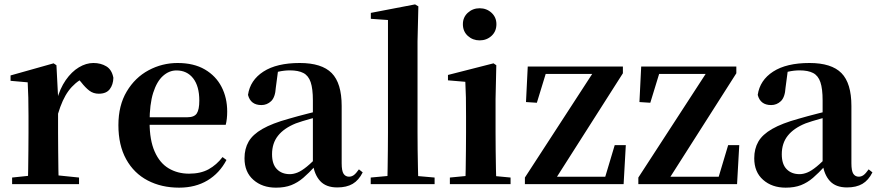

<svg xmlns="http://www.w3.org/2000/svg" viewBox="-20 -839 3999 875"><path d="M35.2 0V-29.9L143.3 -41.2H229.8L340.2 -29.9V0ZM106.2 0Q107.9 -25.5 108.4 -67.4Q108.9 -109.4 109.4 -154.8Q109.9 -200.3 109.9 -234.8V-310.2Q109.9 -360.7 109 -394.1Q108.2 -427.5 106.2 -463.8L28.1 -470.7V-495.2L224.2 -550.4L237.2 -541.7L244.6 -398.7V-397.7V-234.8Q244.6 -200.3 245.1 -154.8Q245.6 -109.4 246.1 -67.4Q246.6 -25.5 247.6 0ZM244.4 -320.2 211.3 -380.9H238.4Q253 -435.6 279.6 -473.9Q306.3 -512.2 339.4 -532.1Q372.5 -551.9 405.6 -551.9Q439.2 -551.9 464.4 -536.8Q489.7 -521.7 496.7 -484.5Q495.9 -453.2 480.2 -432.6Q464.4 -411.9 430.2 -411.9Q405.5 -411.9 387.2 -425.8Q369 -439.6 349.8 -464.4L326.8 -490.9L363.4 -485.1Q320.5 -463.1 292.2 -424.7Q263.9 -386.2 244.4 -320.2Z M796.2 16.2Q715.8 16.2 653.2 -16.5Q590.6 -49.1 555.1 -113Q519.6 -176.9 519.6 -268.8Q519.6 -358.8 557.6 -422.2Q595.5 -485.7 657.2 -518.8Q718.9 -551.9 789.4 -551.9Q863.1 -551.9 913.5 -522.5Q963.8 -493.1 989.6 -443.2Q1015.4 -393.3 1015.4 -330.9Q1015.4 -296.1 1008.7 -270.2H578.1V-304.6H833.4Q865.5 -304.6 876.9 -322.2Q888.3 -339.8 888.3 -380.4Q888.3 -446.3 860.2 -482.2Q832.1 -518 784.1 -518Q750.7 -518 722.6 -492.9Q694.6 -467.8 678.1 -416Q661.7 -364.1 661.7 -282.7Q661.7 -200.5 684.9 -148.2Q708 -95.8 748.8 -71.7Q789.5 -47.5 841.4 -47.5Q894.4 -47.5 930.9 -67.7Q967.3 -87.9 994.2 -123.2L1012.1 -109.9Q980.6 -49.8 925.7 -16.8Q870.7 16.2 796.2 16.2Z M1237.6 16.2Q1175.2 16.2 1134.8 -19.4Q1094.3 -54.9 1094.3 -117.6Q1094.3 -161.2 1113 -193.6Q1131.7 -226.1 1176.1 -251.5Q1220.6 -277 1296.4 -297.9Q1335.8 -309.4 1385.4 -322Q1435 -334.6 1475 -344.4V-318.9Q1435 -308.9 1395 -297.6Q1354.9 -286.4 1328.1 -276.7Q1274.3 -254.9 1247.1 -220.6Q1219.8 -186.4 1219.8 -135.9Q1219.8 -90.4 1242.1 -67.9Q1264.3 -45.3 1301 -45.3Q1317.3 -45.3 1335.7 -52.6Q1354.1 -59.9 1378.4 -79.7Q1402.8 -99.4 1436.3 -135.5L1451.8 -82.4H1416.7Q1387.6 -50.6 1362.2 -28.7Q1336.7 -6.8 1307.4 4.7Q1278 16.2 1237.6 16.2ZM1517.1 15.2Q1465.6 15.2 1438.9 -14.2Q1412.2 -43.6 1405.9 -94V-96.5V-381.4Q1405.9 -434.7 1395.8 -464.5Q1385.7 -494.3 1362.6 -506.3Q1339.5 -518.3 1301 -518.3Q1275.4 -518.3 1248.3 -512.2Q1221.2 -506.1 1184.8 -491.2L1247.1 -516.3L1236.9 -439.2Q1234.3 -395.9 1215.6 -378Q1196.8 -360.2 1171.3 -360.2Q1122.1 -360.2 1110.2 -406.5Q1119.9 -473.5 1180.4 -512.7Q1240.9 -551.9 1346.1 -551.9Q1446.4 -551.9 1491.7 -505.9Q1537.1 -459.8 1537.1 -356.2V-94.8Q1537.1 -60.3 1545.8 -47Q1554.6 -33.8 1570.7 -33.8Q1582.3 -33.8 1592.3 -40.9Q1602.3 -48.1 1615.7 -67.2L1632.9 -53.4Q1615 -17.5 1587.2 -1.1Q1559.4 15.2 1517.1 15.2Z M1669.5 0V-29.9L1781.2 -40.2H1844L1960.6 -29.9V0ZM1745.1 0Q1746.1 -35.1 1746.6 -75.2Q1747.1 -115.3 1747.6 -156.4Q1748.1 -197.6 1748.1 -234.8V-747.8L1670 -753.3V-780.3L1871.6 -819L1886.6 -810L1882.8 -650.9V-234.8Q1882.8 -197.6 1883.3 -156.4Q1883.8 -115.3 1884.7 -75.2Q1885.6 -35.1 1886.6 0Z M2030.2 0V-29.9L2136.8 -40.2H2198.8L2306.8 -29.9V0ZM2100.6 0Q2101.6 -25.5 2102.3 -67.4Q2102.9 -109.4 2103.4 -154.8Q2103.9 -200.3 2103.9 -234.8V-308Q2103.9 -358.3 2103.3 -394.3Q2102.6 -430.4 2100.6 -466.2L2021.5 -472.9V-497.4L2229.1 -550.4L2241.8 -541.7L2238.4 -387.9V-234.8Q2238.4 -200.3 2238.9 -154.8Q2239.4 -109.4 2240.2 -67.4Q2241.1 -25.5 2242.1 0ZM2165.8 -655Q2134.6 -655 2112 -675.4Q2089.5 -695.9 2089.5 -728.8Q2089.5 -760.3 2112 -780.9Q2134.6 -801.4 2165.8 -801.4Q2197.5 -801.4 2219.9 -780.9Q2242.3 -760.3 2242.3 -728.8Q2242.3 -695.9 2219.9 -675.4Q2197.5 -655 2165.8 -655Z M2372.1 0V-29.9L2691.2 -521.1V-491.9L2683.2 -502.1H2571.7H2436.9L2472.7 -521.1L2426.6 -370.7L2377.1 -373.9L2385.1 -535.7H2818.7V-505.1L2505.8 -13.9L2510.3 -52.5L2512.8 -33.6H2626.8H2762L2733.4 -17.1L2781.4 -177.5H2832L2822 0Z M2889.1 0V-29.9L3208.2 -521.1V-491.9L3200.2 -502.1H3088.7H2953.9L2989.7 -521.1L2943.6 -370.7L2894.1 -373.9L2902.1 -535.7H3335.7V-505.1L3022.8 -13.9L3027.3 -52.5L3029.8 -33.6H3143.8H3279L3250.4 -17.1L3298.4 -177.5H3349L3339 0Z M3560.6 16.2Q3498.2 16.2 3457.8 -19.4Q3417.3 -54.9 3417.3 -117.6Q3417.3 -161.2 3436 -193.6Q3454.7 -226.1 3499.1 -251.5Q3543.6 -277 3619.4 -297.9Q3658.8 -309.4 3708.4 -322Q3758 -334.6 3798 -344.4V-318.9Q3758 -308.9 3718 -297.6Q3677.9 -286.4 3651.1 -276.7Q3597.3 -254.9 3570.1 -220.6Q3542.8 -186.4 3542.8 -135.9Q3542.8 -90.4 3565.1 -67.9Q3587.3 -45.3 3624 -45.3Q3640.3 -45.3 3658.7 -52.6Q3677.1 -59.9 3701.4 -79.7Q3725.8 -99.4 3759.3 -135.5L3774.8 -82.4H3739.7Q3710.6 -50.6 3685.2 -28.7Q3659.7 -6.8 3630.4 4.7Q3601 16.2 3560.6 16.2ZM3840.1 15.2Q3788.6 15.2 3761.9 -14.2Q3735.2 -43.6 3728.9 -94V-96.5V-381.4Q3728.9 -434.7 3718.8 -464.5Q3708.7 -494.3 3685.6 -506.3Q3662.5 -518.3 3624 -518.3Q3598.4 -518.3 3571.3 -512.2Q3544.2 -506.1 3507.8 -491.2L3570.1 -516.3L3559.9 -439.2Q3557.3 -395.9 3538.6 -378Q3519.8 -360.2 3494.3 -360.2Q3445.1 -360.2 3433.2 -406.5Q3442.9 -473.5 3503.4 -512.7Q3563.9 -551.9 3669.1 -551.9Q3769.4 -551.9 3814.7 -505.9Q3860.1 -459.8 3860.1 -356.2V-94.8Q3860.1 -60.3 3868.8 -47Q3877.6 -33.8 3893.7 -33.8Q3905.3 -33.8 3915.3 -40.9Q3925.3 -48.1 3938.7 -67.2L3955.9 -53.4Q3938 -17.5 3910.2 -1.1Q3882.4 15.2 3840.1 15.2Z"/></svg>

Font: Noto Serif SC ExtraLight
Style: Regular
Weight: 200
Designer: Ryoko NISHIZUKA 西塚涼子 (kana & ideographs); Frank Grießhammer (Latin, Greek & Cyrillic); Wenlong ZHANG 张文龙 (bopomofo); San
Foundry: Adobe
Version: Version 2.002-H1;hotconv 1.1.0;makeotfexe 2.6.0